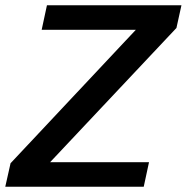

<svg xmlns="http://www.w3.org/2000/svg" viewBox="-25 -708 708 728"><path d="M-5 0 15 -89 490 -595H133L153 -688H663L644 -602L165 -93H540L520 0Z"/></svg>

Font: Saira Thin Medium
Style: Italic
Weight: 500
Italic angle: -12°
Version: Version 1.101